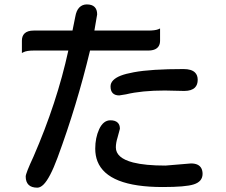

<svg xmlns="http://www.w3.org/2000/svg" viewBox="-20 -805 1040 882"><path d="M727.5 54.2Q474.1 54.2 427.7 -64Q417.5 -90.3 417.5 -122.1Q417.5 -171.9 435.5 -211.4Q454.6 -252.4 487.3 -252.4Q509.8 -252.4 521 -241.2Q530.8 -231.4 530.8 -213.9V-213.4L520 -173.3Q512.2 -148.4 512.2 -127.9Q512.2 -79.1 591.3 -58.6Q647 -44.4 740.2 -44.4L857.4 -54.2Q893.6 -54.2 905.3 -31.2Q910.6 -20.5 910.6 -5.9Q910.2 29.3 870.1 42Q833 54.2 727.5 54.2ZM823.2 -487.8Q859.9 -487.8 876 -471.7Q888.2 -459.5 888.2 -438.5Q888.2 -415.5 875.5 -402.8Q859.9 -387.2 826.2 -387.2L737.3 -389.2Q631.3 -389.2 558.6 -371.6L527.8 -366.7H527.3Q508.3 -366.7 498 -377Q487.8 -387.2 487.8 -408.2Q487.8 -423.8 500 -436.3Q512.2 -448.7 534.7 -457.5Q557.1 -466.3 594.7 -473.1Q672.9 -487.8 823.2 -487.8ZM660.2 -664.6Q693.4 -664.6 708 -670.9L715.3 -674.3V-618.2Q715.3 -589.4 692.4 -578.6Q679.7 -572.8 660.2 -572.8H393.6Q333 -320.3 244.1 -80.1Q209.5 13.2 180.2 42.5Q165.5 57.1 151.4 57.1Q124.5 57.1 111.3 43.9Q98.1 30.8 98.1 5.9Q98.1 -8.8 133.8 -85.4Q241.7 -333.5 293.9 -572.8H134.8Q103 -572.8 88.4 -565.4L80.6 -561.5V-618.2Q80.6 -639.2 92.3 -650.9Q106 -664.6 134.8 -664.6H313L325.7 -727.5Q330.6 -756.8 344.5 -770.8Q358.4 -784.7 378.9 -784.7Q402.8 -784.7 414.6 -772.9Q426.3 -761.2 426.3 -739.3V-738.8L413.6 -664.6Z"/></svg>

Font: YuPearl-Medium
Style: Medium
Weight: 500
Designer: Max Yao
Foundry: Max-Everyday
Version: Version 1.011; ttfautohint (v1.8.3)